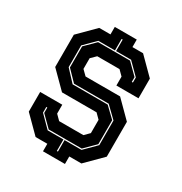

<svg xmlns="http://www.w3.org/2000/svg" viewBox="-183 -882 1008 1064"><g transform="rotate(30 320.5 -350.0)"><path d="M244 48V0H169L66 -103V-229H207.5V-172L238 -141.5H393L423.5 -172V-257L393 -287.5H172L69 -390.5V-597L172 -700H244V-748H384.5V-700H452.5L555.5 -597V-471H414V-528L383.5 -558.5H241L210 -528V-459.5L241 -429H462L565 -326V-103L462 0H384.5V48ZM309.5 8H316.5V-65.5H425L497 -137.5V-295L427.5 -362.5H205.5L141 -429V-564L206 -628.5H410.5L478 -561.5V-531H485V-563.5L413 -635.5H317V-709H310V-635.5H203.5L134 -566V-427L200.5 -355.5H425L490 -293V-139.5L422.5 -72.5H211L143.5 -139.5V-174H137V-137.5L208.5 -65.5H309.5Z"/></g></svg>

Font: Tourney Thin ExtraBold
Style: Regular
Weight: 800
Version: Version 1.015